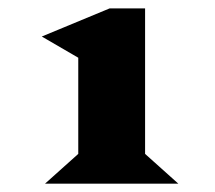

<svg xmlns="http://www.w3.org/2000/svg" viewBox="-20 -941 515 460"><path d="M87.9 -501 167.5 -572.3V-802.7L80.1 -853.5L242.7 -920.9H327.6V-572.3L407.2 -501Z"/></svg>

Font: Goblin
Style: Regular
Weight: 400
Designer: Riccardo De Franceschi
Foundry: Sorkin Type Co.
Version: Version 1.001